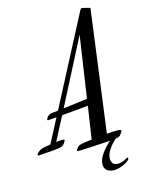

<svg xmlns="http://www.w3.org/2000/svg" viewBox="-331 -845 921 1229"><g transform="rotate(-15 130.0 -230.0)"><path d="M19 -163.1 325.2 -750Q326.7 -752.9 328.6 -754.6Q330.6 -756.3 333 -757.8Q335.9 -758.8 338.4 -758.3Q340.8 -757.8 344.2 -756.8L390.1 -745.1L283.2 61Q303.7 58.6 320.6 57.9Q337.4 57.1 347.2 57.1Q361.8 57.1 368.9 58.8Q376 60.5 377.7 63.5Q379.4 66.4 377.2 70.6Q375 74.7 371.1 80.1Q366.7 84.5 364.5 88.1Q362.3 91.8 358.9 95Q355.5 98.1 349.1 100.6Q342.8 103 330.1 105Q297.9 133.8 278.8 163.8Q259.8 193.8 259.8 221.2Q259.8 239.3 269.5 251.7Q279.3 264.2 301.8 264.2Q313 264.2 322.8 262Q332.5 259.8 340.1 256.8Q347.7 253.9 353 251Q358.4 248 360.8 246.1Q362.3 244.6 364.3 243.4Q366.2 242.2 369.1 242.2Q371.6 242.2 373.3 244.4Q375 246.6 375 249Q375 253.9 365.5 262.2Q356 270.5 340.8 278.3Q325.7 286.1 306.6 292Q287.6 297.9 269 297.9Q241.7 297.9 223.4 284.7Q205.1 271.5 205.1 244.1Q205.1 213.9 226.8 180.7Q248.5 147.5 291 108.9Q267.1 110.8 236.1 112.5Q205.1 114.3 175.8 116Q146.5 117.7 123.5 118.7Q100.6 119.6 92.8 120.1Q72.3 121.6 70.8 116Q69.3 110.4 82 96.2Q92.3 82.5 128.9 78.1Q134.3 77.1 147.5 75.4Q160.6 73.7 179.2 71.8L211.9 -144L37.1 -127.9L-43.9 27.8Q-13.7 23.9 0 24.7Q13.7 25.4 11.2 32.2Q7.8 39.6 1.2 49.3Q-5.4 59.1 -18.1 65.9Q-22.5 67.9 -34.2 69.8Q-45.9 71.8 -61.5 73.5Q-77.1 75.2 -94.5 76.4Q-111.8 77.6 -127.2 78.9Q-142.6 80.1 -154.3 80.8Q-166 81.5 -169.9 82Q-182.1 83 -179.7 75Q-177.2 66.9 -162.1 55.2Q-159.7 53.2 -156 50.8Q-152.3 48.3 -144 45.4Q-135.7 42.5 -121.6 39.6Q-107.4 36.6 -84 33.2L-1 -125L-57.1 -120.1Q-60.5 -120.1 -62 -123Q-64 -127 -61 -129.9L-57.1 -137.2Q-46.4 -154.3 -26.9 -158.2ZM217.8 -188 278.8 -597.2 58.1 -168Z"/></g></svg>

Font: Mervale Script
Style: Regular
Weight: 400
Designer: Astigmatic (AOETI)
Foundry: Astigmatic (AOETI)
Version: Version 1.000